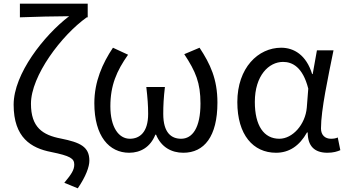

<svg xmlns="http://www.w3.org/2000/svg" viewBox="-20 -816 1882 1042"><path d="M402 206C446 142 465 89 465 56C465 -20 415 -43 311 -64C211 -83 148 -125 148 -253C148 -404 313 -624 451 -722H456V-796H88V-722C160 -725 291 -728 355 -728C219 -624 54 -415 54 -248C54 -69 149 -12 258 9C361 30 383 44 383 77C383 106 368 129 329 176Z M681 13C742 13 796 -17 823 -85H827C855 -17 911 13 975 13C1088 13 1160 -75 1160 -259C1160 -387 1121 -469 1063 -557L980 -522C1042 -428 1068 -367 1068 -254C1068 -122 1024 -63 963 -63C911 -63 866 -94 866 -198C866 -243 868 -284 875 -344H774C781 -284 784 -243 784 -198C784 -97 737 -63 685 -63C624 -63 579 -126 579 -239C579 -353 613 -431 675 -519L593 -557C536 -472 492 -373 492 -256C492 -76 573 13 681 13Z M1478 13C1549 13 1605 -24 1646 -97H1650C1650 -24 1686 13 1757 13C1789 13 1811 6 1827 -1L1813 -70C1803 -65 1791 -63 1776 -63C1745 -63 1722 -82 1722 -119C1722 -220 1761 -399 1790 -543H1700L1677 -414H1674C1642 -518 1575 -557 1506 -557C1381 -557 1268 -448 1268 -262C1268 -84 1354 13 1478 13ZM1496 -63C1412 -63 1363 -134 1363 -263C1363 -406 1439 -480 1516 -480C1566 -480 1623 -453 1653 -335L1645 -232C1637 -140 1568 -63 1496 -63Z"/></svg>

Font: Spoqa Han Sans Neo Regular
Style: Regular
Weight: 400
Designer: [Spoqa Han Sans Neo] Dong-huui Kim  Younghwa Kang  Yujin Lee  [Noto Sans] Ryoko NISHIZUKA  (kana & ideographs); Paul D. 
Foundry: Spoqa (http://www.spoqa-han-sans.com)
Version: Version 1.000